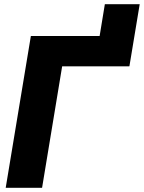

<svg xmlns="http://www.w3.org/2000/svg" viewBox="-20 -900 689 920"><path d="M433.6 -582.5 482.4 -879.9H649.4L600.1 -582.5ZM623 -727.5 598.6 -582H277.8L181.6 0H7.3L127.9 -727.5Z"/></svg>

Font: Inter 24pt ExtraBold
Style: Italic
Weight: 800
Italic angle: -9.3988°
Designer: Rasmus Andersson
Foundry: rsms
Version: Version 4.001;git-66647c0bb